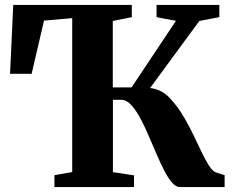

<svg xmlns="http://www.w3.org/2000/svg" viewBox="-20 -763 948 783"><path d="M202 0V-48.5L274.5 -61.5V-689L159.5 -679L109 -462H21L34 -743H517.5V-693L440 -677.5V-406.5H516.5L697.5 -678L618.5 -693V-743H874.5V-693L793 -677.5L592 -404Q638 -399.5 672.5 -363Q707 -326.5 733.5 -279.5Q753.5 -245 770.5 -209Q787.5 -173 802.8 -141.5Q818 -110 832 -88Q846 -66 860 -60L896 -48.5V0H713.5Q697.5 0 681.5 -18.5Q665.5 -37 649.8 -67.5Q634 -98 618.5 -134.5Q603 -171 587 -207.5Q570.5 -247 552.2 -280.8Q534 -314.5 514.8 -335.2Q495.5 -356 475 -356H440.5V-61L526.5 -48V0Z"/></svg>

Font: Merriweather 60pt ExtraBold
Style: Regular
Weight: 800
Version: Version 2.100